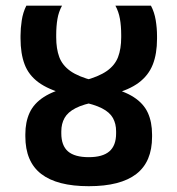

<svg xmlns="http://www.w3.org/2000/svg" viewBox="-20 -649 626 678"><path d="M69.5 -175V-167.5Q69.5 -78 125.5 -34.8Q181.5 8.5 293.5 8.5Q405.5 8.5 461.2 -34.5Q517 -77.5 517 -166V-173.5Q517 -218 502 -250.8Q487 -283.5 452.2 -306Q417.5 -328.5 358 -342L310 -364.5Q257 -378 228.5 -398.2Q200 -418.5 189.2 -447.8Q178.5 -477 178.5 -517V-525.5Q178.5 -556.5 182.8 -581.8Q187 -607 199 -629H73Q61 -605 56.8 -577Q52.5 -549 52.5 -523V-513.5Q52.5 -460 66.8 -422Q81 -384 116 -358.2Q151 -332.5 211.5 -316.5L265 -290Q313 -280.5 340.2 -266.5Q367.5 -252.5 378.8 -232.2Q390 -212 390 -185.5V-178Q390 -135 366.2 -114.5Q342.5 -94 293.5 -94Q243.5 -94 220 -114.5Q196.5 -135 196.5 -178V-185Q196.5 -212 208 -232.5Q219.5 -253 247.2 -267.2Q275 -281.5 323.5 -290L377.5 -316.5Q436 -331.5 470.2 -357.2Q504.5 -383 519.5 -421Q534.5 -459 534.5 -512V-522Q534.5 -550 529.8 -578.2Q525 -606.5 513 -629H387.5Q399 -608 403.5 -582.5Q408 -557 408 -525.5V-517.5Q408 -476.5 396.8 -447.2Q385.5 -418 356.8 -398Q328 -378 276.5 -364.5L229.5 -343Q169.5 -329 134.5 -306.2Q99.5 -283.5 84.5 -250.8Q69.5 -218 69.5 -175Z"/></svg>

Font: Anek Devanagari Medium SemiBold
Style: Regular
Weight: 600
Version: Version 1.003